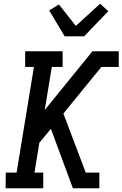

<svg xmlns="http://www.w3.org/2000/svg" viewBox="-20 -1010 657 1030"><path d="M371 0 253 -319 191 -244 165 -84H212V0H10L11 -84H69L162 -651H115V-735H316V-651H258L220 -420L476 -735H617V-651H524L320 -401L440 -84H513V0ZM327 -815 244 -954 296 -986 387 -871 517 -990 561 -950 431 -815Z"/></svg>

Font: Iosevka Etoile Medium
Style: Italic
Weight: 500
Italic angle: -9°
Designer: Belleve Invis
Foundry: Belleve Invis
Version: Version 22.1.2; ttfautohint (v1.8.4)